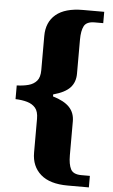

<svg xmlns="http://www.w3.org/2000/svg" viewBox="-59 -800 567 963"><g transform="rotate(5 224.0 -318.0)"><path d="M319 124Q229 124 183 83.5Q137 43 137 -26V-196Q137 -233 121.5 -251Q106 -269 80 -276.5Q54 -284 21 -285V-354Q54 -355 80 -362Q106 -369 121.5 -387Q137 -405 137 -441V-613Q137 -683 183 -721.5Q229 -760 319 -760H426V-703H383Q342 -703 329.5 -679Q317 -655 317 -610V-439Q317 -396 291.5 -368.5Q266 -341 207 -325V-315Q264 -298 290.5 -270Q317 -242 317 -199V-28Q317 17 329.5 41.5Q342 66 383 66H426V124Z"/></g></svg>

Font: Noto Rashi Hebrew ExtraBold
Style: Regular
Weight: 800
Version: Version 1.006